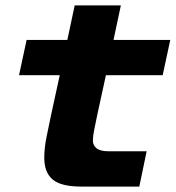

<svg xmlns="http://www.w3.org/2000/svg" viewBox="-20 -687 647 707"><path d="M278 0Q205 0 174 -26Q143 -52 143 -106Q143 -140 151 -181Q159 -222 169 -268L200 -410H50L78 -540H228L255 -667H425L398 -540H607L579 -410H370L339 -268Q332 -234 327 -209.5Q322 -185 322 -170Q322 -152 335.5 -141Q349 -130 379 -130H520L493 0Z"/></svg>

Font: Geist Mono Black
Style: Italic
Weight: 900
Italic angle: -12°
Monospace: yes
Designer: Basement.studio, Andrés Briganti, Mateo Zaragoza
Foundry: Basement.studio, Vercel, Andrés Briganti, Guido Ferreyra, Mateo Zaragoza
Version: Version 1.500; ttfautohint (v1.8.4.7-5d5b)